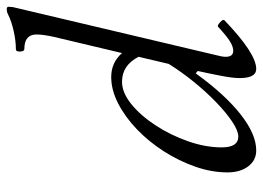

<svg xmlns="http://www.w3.org/2000/svg" viewBox="-125 -640 778 568"><g transform="rotate(-90 264.0 -356.0)"><path d="M103 13Q74 13 56 -10.5Q38 -34 38 -72Q38 -119 55 -167.5Q72 -216 100.5 -260.5Q129 -305 165.5 -340Q202 -375 242 -395.5Q282 -416 320 -416Q363 -416 391 -384L439 -586Q446 -618 446 -637Q446 -673 403 -673Q396 -673 395.5 -685.5Q395 -698 402 -698Q427 -698 456 -704.5Q485 -711 505 -721Q512 -725 522 -725Q528 -725 528 -719Q528 -715 527 -707L384 -102Q380 -88 380 -77Q380 -55 398 -55Q410 -55 426 -65Q442 -75 469 -100Q472 -103 482 -94Q492 -85 488 -81Q390 13 344 13Q317 13 317 -36Q317 -56 323.5 -90Q330 -124 338 -160L331 -166Q269 -80 210 -33.5Q151 13 103 13ZM144 -40Q161 -40 188 -58Q215 -76 246 -106Q277 -136 306.5 -172.5Q336 -209 359 -246L380 -335Q355 -384 306 -384Q274 -384 240 -356.5Q206 -329 177 -284.5Q148 -240 130 -188.5Q112 -137 112 -89Q112 -40 144 -40Z"/></g></svg>

Font: Junicode SmExp
Style: Italic
Weight: 400
Width: 6
Italic angle: -11°
Designer: Peter S. Baker
Version: Version 2.205; ttfautohint (v1.8.4)